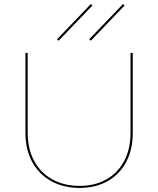

<svg xmlns="http://www.w3.org/2000/svg" viewBox="-20 -918 777 943"><path d="M105 -265V-658H116V-265Q116 -187 147.5 -128Q179 -69 237 -37Q295 -5 371 -5Q446 -5 502.5 -37Q559 -69 590 -127.5Q621 -186 621 -264V-658H632V-264Q632 -183 599.5 -122Q567 -61 508 -28Q449 5 371 5Q292 5 231.5 -28.5Q171 -62 138 -123Q105 -184 105 -265ZM260 -725 426 -898 434 -891 268 -718ZM418 -725 584 -898 592 -891 426 -718Z"/></svg>

Font: Ysabeau Hairline
Style: Regular
Weight: 100
Designer: Christian Thalmann (Catharsis Fonts)
Version: Version 0.003